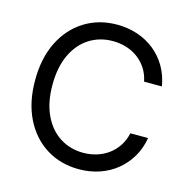

<svg xmlns="http://www.w3.org/2000/svg" viewBox="-109 -844 947 960"><g transform="rotate(15 364.5 -364.0)"><path d="M381.8 10.3Q287.1 10.3 213.4 -35.6Q139.6 -81.5 97.9 -165.5Q56.2 -249.5 56.2 -363.3Q56.2 -478 97.9 -561.8Q139.6 -645.5 213.4 -691.7Q287.1 -737.8 381.8 -737.8Q437.5 -737.8 486.8 -721.4Q536.1 -705.1 575.4 -673.8Q614.7 -642.6 640.9 -598.1Q667 -553.7 676.8 -497.1H584.5Q576.7 -535.2 557.9 -564Q539.1 -592.8 511.7 -612.8Q484.4 -632.8 451.4 -642.8Q418.5 -652.8 381.8 -652.8Q314 -652.8 260.5 -618.7Q207 -584.5 176.5 -519.8Q146 -455.1 146 -363.3Q146 -272 176.8 -207.3Q207.5 -142.6 261 -108.6Q314.5 -74.7 381.8 -74.7Q418.5 -74.7 451.4 -85Q484.4 -95.2 511.5 -115Q538.6 -134.8 557.6 -163.6Q576.7 -192.4 585 -230H676.8Q667.5 -174.3 641.1 -130.1Q614.7 -85.9 575.7 -54.4Q536.6 -22.9 487.3 -6.3Q438 10.3 381.8 10.3Z"/></g></svg>

Font: Inter 18pt
Style: Regular
Weight: 400
Designer: Rasmus Andersson
Foundry: rsms
Version: Version 4.001;git-66647c0bb